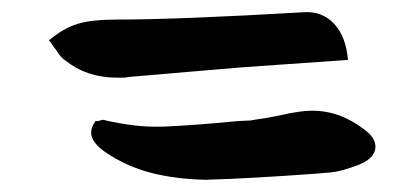

<svg xmlns="http://www.w3.org/2000/svg" viewBox="-20 -394 684 314"><path d="M171 -267Q122 -267 87 -295Q80 -299 72 -312Q68 -317 65 -321.5Q62 -326 60 -328Q84 -348 107 -355Q130 -362 170 -362Q272 -362 477 -374Q507 -376 526.5 -355Q546 -334 549 -296L377 -284Q341 -281 294 -277Q247 -273 189 -268Q186 -267 181.5 -267Q177 -267 171 -267ZM317 -100Q267 -101 226.5 -111.5Q186 -122 151 -146Q129 -162 129 -177Q129 -186 136 -196Q137 -196 139 -196Q141 -196 144 -197Q149 -199 153 -197Q175 -192 199 -189Q223 -186 249 -187Q297 -189 369 -196L390 -197Q395 -198 401.5 -199Q408 -200 415 -201L436 -205Q470 -213 491 -213Q536 -213 576 -182Q594 -169 594 -154Q594 -136 568 -125Q555 -120 543 -116.5Q531 -113 520 -112L497 -110Q442 -106 397 -103.5Q352 -101 317 -100Z"/></svg>

Font: Mansalva
Style: Regular
Weight: 400
Designer: Carolina Short
Foundry: Carolina Short
Version: Version 2.112; ttfautohint (v1.8.4.7-5d5b)